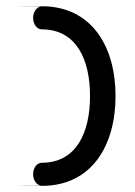

<svg xmlns="http://www.w3.org/2000/svg" viewBox="-20 -601 437 621"><path d="M115.1 -580.1C100.1 -580.1 87.1 -563.9 87.1 -543C87.1 -522.1 100.1 -506 115.1 -506C226.6 -506 271.2 -409.2 271.2 -290.3C271.2 -171.4 226.6 -74.6 115.1 -74.6C100.1 -74.6 87.1 -58.5 87.1 -37.6C87.1 -16.7 100.1 -0.5 115.1 -0.5C115.1 -0.5 -46.4 0.2 115.1 0.2C276.6 0.2 353.7 -130.2 353.7 -290.3C353.7 -450.4 276.6 -580.8 115.1 -580.8C-46.4 -580.8 115.1 -580.1 115.1 -580.1Z"/></svg>

Font: Hi.
Style: Regular
Weight: 400
Designer: Mew Too, Robert Jablonski
Foundry: Cannot Into Space Fonts
Version: Version 1.996